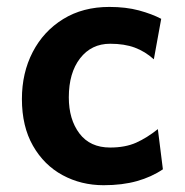

<svg xmlns="http://www.w3.org/2000/svg" viewBox="-20 -528 539 560"><path d="M450.2 -473.1 428.7 -355Q403.3 -377.9 373 -389.2Q342.8 -400.4 301.3 -400.4Q246.6 -400.4 213.6 -357.9Q180.7 -315.4 180.7 -244.1Q180.7 -179.7 211.7 -138.7Q242.7 -97.7 301.3 -97.7Q345.2 -97.7 377 -111.8Q408.7 -126 440.4 -151.4L455.1 -34.2Q421.9 -11.7 379.4 0.2Q336.9 12.2 282.2 12.2Q216.8 12.2 162.6 -17.1Q108.4 -46.4 76.2 -102.8Q43.9 -159.2 43.9 -239.3Q43.9 -315.4 75.4 -376.2Q106.9 -437 164.3 -472.4Q221.7 -507.8 298.8 -507.8Q347.2 -507.8 385.3 -497.6Q423.3 -487.3 450.2 -473.1Z"/></svg>

Font: Andika
Style: Bold
Weight: 700
Designer: Victor Gaultney, Annie Olsen, Julie Remington, Don Collingsworth, Eric Hays, Becca Hirsbrunner
Foundry: SIL International
Version: Version 6.101